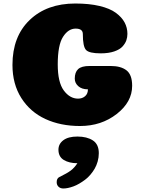

<svg xmlns="http://www.w3.org/2000/svg" viewBox="-20 -711 822 1094"><path d="M452 -517Q452 -548 411 -548Q369 -548 339 -501Q309 -454 309 -344Q309 -242 343.5 -195.5Q378 -149 425 -149Q449 -149 465 -163Q481 -177 481 -202Q446 -202 426 -220Q406 -238 406 -263Q406 -299 425 -317Q444 -335 490 -335H611Q669 -335 701 -310Q733 -285 733 -222Q733 -130 645 -61.5Q557 7 436 7Q325 7 238.5 -33Q152 -73 101.5 -152.5Q51 -232 51 -341Q51 -503 149 -597Q247 -691 409 -691Q488 -691 547 -677Q606 -663 640 -638Q674 -613 690 -583Q706 -553 706 -518Q706 -499 700 -481.5Q694 -464 678.5 -446.5Q663 -429 631 -418Q599 -407 554 -407Q488 -407 470 -426.5Q452 -446 452 -517ZM313 142Q313 109 341 88Q369 67 421 67Q475 67 509 89Q543 111 543 162Q543 186 536.5 209Q530 232 519.5 250Q509 268 495 284.5Q481 301 465 313Q449 325 432 335Q415 345 398.5 351Q382 357 367.5 360Q353 363 341 363Q324 363 313.5 353Q303 343 303 327Q303 305 318 298Q363 276 383.5 260.5Q404 245 421 219Q374 219 343.5 200.5Q313 182 313 142Z"/></svg>

Font: Coiny 2.0
Style: Regular
Weight: 400
Version: Version 1.001 July 11, 2018